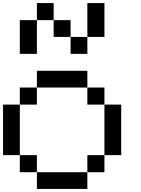

<svg xmlns="http://www.w3.org/2000/svg" viewBox="-20 -1243 929 1263"><path d="M222.7 0Q222.7 -27.3 222.7 -110.4Q305.7 -110.4 554.7 -110.4Q554.7 -83 554.7 0Q471.7 0 222.7 0ZM110.4 -110.4Q110.4 -138.7 110.4 -222.7Q138.7 -222.7 222.7 -222.7Q222.7 -194.3 222.7 -110.4Q194.3 -110.4 110.4 -110.4ZM554.7 -110.4Q554.7 -138.7 554.7 -222.7Q583 -222.7 667 -222.7Q667 -194.3 667 -110.4Q638.7 -110.4 554.7 -110.4ZM0 -222.7Q0 -305.7 0 -554.7Q27.3 -554.7 110.4 -554.7Q110.4 -471.7 110.4 -222.7Q83 -222.7 0 -222.7ZM667 -222.7Q667 -305.7 667 -554.7Q694.3 -554.7 777.3 -554.7Q777.3 -471.7 777.3 -222.7Q750 -222.7 667 -222.7ZM110.4 -554.7Q110.4 -583 110.4 -667Q138.7 -667 222.7 -667Q222.7 -638.7 222.7 -554.7Q194.3 -554.7 110.4 -554.7ZM554.7 -554.7Q554.7 -583 554.7 -667Q583 -667 667 -667Q667 -638.7 667 -554.7Q638.7 -554.7 554.7 -554.7ZM222.7 -667Q222.7 -694.3 222.7 -777.3Q305.7 -777.3 554.7 -777.3Q554.7 -750 554.7 -667Q471.7 -667 222.7 -667ZM444.3 -888.7Q444.3 -917 444.3 -1000Q471.7 -1000 554.7 -1000Q554.7 -972.7 554.7 -888.7Q527.3 -888.7 444.3 -888.7ZM110.4 -888.7Q110.4 -944.3 110.4 -1110.4Q138.7 -1110.4 222.7 -1110.4Q222.7 -1055.7 222.7 -888.7Q194.3 -888.7 110.4 -888.7ZM333 -1000Q333 -1027.3 333 -1110.4Q360.4 -1110.4 444.3 -1110.4Q444.3 -1083 444.3 -1000Q417 -1000 333 -1000ZM222.7 -1110.4Q222.7 -1138.7 222.7 -1222.7Q250 -1222.7 333 -1222.7Q333 -1194.3 333 -1110.4Q326.2 -1110.4 305.7 -1110.4Q284.2 -1110.4 222.7 -1110.4ZM554.7 -1000Q554.7 -1055.7 554.7 -1222.7Q583 -1222.7 667 -1222.7Q667 -1167 667 -1000Q638.7 -1000 554.7 -1000Z"/></svg>

Font: Ingsat TST_CRD
Style: Regular
Weight: 300
Designer: Tofik Waleny
Version: 1.0